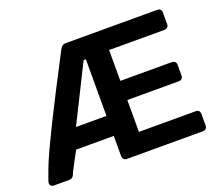

<svg xmlns="http://www.w3.org/2000/svg" viewBox="-117 -868 1188 1036"><g transform="rotate(-20 477.5 -350.0)"><path d="M25 0Q17 0 11 -6Q5 -12 5 -21Q5 -24 5.5 -26.5Q6 -29 7 -32Q15 -54 23.5 -78Q32 -102 46 -135Q60 -168 81.5 -213.5Q103 -259 134.5 -323Q166 -387 210.5 -473.5Q255 -560 315 -675Q320 -686 328.5 -693Q337 -700 349 -700H874Q899 -700 899 -675V-609Q899 -598 892 -591.5Q885 -585 874 -585H557V-408H852Q863 -408 870 -401.5Q877 -395 877 -384V-322Q877 -311 870 -304.5Q863 -298 852 -298H557V-115H882Q907 -115 907 -90V-24Q907 -13 900 -6.5Q893 0 882 0H446Q436 0 429 -6.5Q422 -13 422 -24V-141H206Q185 -102 173 -79.5Q161 -57 154.5 -44.5Q148 -32 146 -27Q144 -22 143 -19Q140 -11 133 -5.5Q126 0 114 0ZM247 -256H422V-581H409Z"/></g></svg>

Font: Fz Rubik Med
Style: Regular
Weight: 500
Designer: Hubert and Fischer
Foundry: Hubert and Fischer
Version: Vit hóa bi FontZin.com